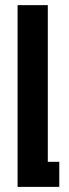

<svg xmlns="http://www.w3.org/2000/svg" viewBox="-20 -731 270 751"><path d="M48.8 0V-710.9H167V-98.1H211.9V0Z"/></svg>

Font: TASA Orbiter Display SemiBold
Style: Regular
Weight: 600
Designer: Weizhong Zhang
Version: Version 1.000;Glyphs 3.1.2 (3151)